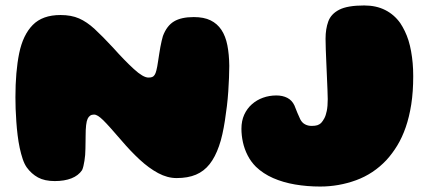

<svg xmlns="http://www.w3.org/2000/svg" viewBox="-20 -639 1572 703"><path d="M180.5 24Q143.5 24 119.2 10.8Q95 -2.5 78 -26Q69.5 -38 63.2 -56.5Q57 -75 52.2 -97.2Q47.5 -119.5 44.5 -144Q41.5 -168.5 39.8 -193.5Q38 -218.5 37.2 -241.2Q36.5 -264 36.5 -283Q36.5 -376.5 50.2 -443.8Q64 -511 99.8 -547.5Q135.5 -584 201.5 -584Q241 -584 269.5 -571.5Q298 -559 326.5 -532.8Q355 -506.5 394 -464.5Q435.5 -418 469.8 -386.5Q504 -355 523.5 -355Q532 -355 537.2 -357Q542.5 -359 546.2 -364.8Q550 -370.5 552.5 -381Q554 -386.5 555.8 -396Q557.5 -405.5 559.2 -417.2Q561 -429 563 -441.8Q565 -454.5 567.2 -467Q569.5 -479.5 572 -489.8Q574.5 -500 576.5 -507Q590.5 -544.5 617 -560.5Q643.5 -576.5 689.5 -576.5Q726.5 -576.5 751 -564.5Q775.5 -552.5 790.8 -529.5Q806 -506.5 812.5 -473.2Q819 -440 819.5 -398Q819.5 -378 818.5 -354Q817.5 -330 815.8 -303.8Q814 -277.5 810.8 -250.5Q807.5 -223.5 803.5 -197.5Q799.5 -171.5 794.2 -147.8Q789 -124 782 -104.5Q768 -64 747.5 -38Q727 -12 697.5 0.5Q668 13 626.5 13Q593 13 559 -5.2Q525 -23.5 491.2 -54.8Q457.5 -86 424 -125.5Q401.5 -151.5 385.2 -169.8Q369 -188 358 -198.8Q347 -209.5 339 -214.5Q331 -219.5 324 -219.5Q308 -219.5 300.8 -204Q293.5 -188.5 293.5 -141.5Q293.5 -130.5 293.2 -118.5Q293 -106.5 292.8 -94.5Q292.5 -82.5 291.8 -71.5Q291 -60.5 289.2 -50.2Q287.5 -40 285.5 -31.2Q283.5 -22.5 280.5 -16Q267 4 241.5 14Q216 24 180.5 24ZM1152.5 44Q1104.5 44 1060.5 36.5Q1016.5 29 980 13Q943.5 -3 917 -28.5Q898.5 -47 886.8 -70Q875 -93 869.5 -118Q864 -143 864 -167.5Q864 -196.5 874.2 -219Q884.5 -241.5 902.2 -257.2Q920 -273 943 -281.2Q966 -289.5 992 -289.5Q1014.5 -289.5 1031.8 -280.8Q1049 -272 1058 -253Q1063.5 -239 1068.8 -226Q1074 -213 1079.5 -202Q1086 -189.5 1096.8 -183.8Q1107.5 -178 1121 -178Q1134 -178 1141.8 -180.5Q1149.5 -183 1155.5 -188.5Q1162 -195.5 1167.5 -205.8Q1173 -216 1176.5 -233Q1180 -250 1180 -276Q1180 -289.5 1179 -311.2Q1178 -333 1177 -358.5Q1176 -384 1174.8 -410Q1173.5 -436 1172.8 -458.8Q1172 -481.5 1172 -497.5Q1172 -533 1182 -560.5Q1192 -588 1222.2 -603.5Q1252.5 -619 1313.5 -619Q1357.5 -619 1390.5 -602.2Q1423.5 -585.5 1445.5 -554.5Q1454.5 -541 1462.2 -525Q1470 -509 1475.8 -490.5Q1481.5 -472 1485.2 -451.2Q1489 -430.5 1491 -407.8Q1493 -385 1493 -360Q1493 -303 1485.8 -256.8Q1478.5 -210.5 1465.5 -173Q1452.5 -135.5 1434.5 -106Q1416.5 -76.5 1395 -53Q1347.5 -2.5 1284 20.8Q1220.5 44 1152.5 44Z"/></svg>

Font: Gluten Thin ExtraBold
Style: Regular
Weight: 800
Version: Version 1.300